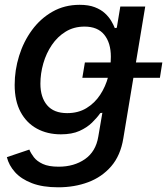

<svg xmlns="http://www.w3.org/2000/svg" viewBox="-20 -570 701 805"><path d="M224.1 215.3Q158.7 215.3 113.8 198Q68.8 180.7 43 151.9Q17.1 123 8.8 88.9L103 57.1Q109.4 72.8 122.1 89.4Q134.8 106 159.4 117.4Q184.1 128.9 226.1 128.9Q290.5 128.9 336.2 97.2Q381.8 65.4 392.1 2.9L409.2 -97.2L400.4 -95.7Q386.7 -76.2 365.7 -55.7Q344.7 -35.2 313.2 -21Q281.7 -6.8 235.4 -6.8Q178.2 -6.8 134.5 -30.8Q90.8 -54.7 66.2 -100.8Q41.5 -147 41.5 -213.9Q41.5 -275.9 60.1 -335.7Q78.6 -395.5 114 -443.8Q149.4 -492.2 200 -521Q250.5 -549.8 314 -549.8Q351.6 -549.8 377.4 -539.8Q403.3 -529.8 419.9 -514.4Q436.5 -499 446.3 -482.4Q456.1 -465.8 461.4 -452.1L469.7 -453.6L484.4 -542.5H588.9L497.1 9.8Q485.4 82 446.3 127.2Q407.2 172.4 349.9 193.8Q292.5 215.3 224.1 215.3ZM261.7 -95.7Q308.1 -95.7 342.5 -116.7Q377 -137.7 399.7 -172.1Q422.4 -206.5 433.6 -248.3Q444.8 -290 444.8 -332Q444.8 -390.1 417.2 -424.3Q389.6 -458.5 334.5 -458.5Q290 -458.5 255.6 -437.5Q221.2 -416.5 197.5 -381.6Q173.8 -346.7 161.6 -304.2Q149.4 -261.7 149.4 -219.2Q149.4 -162.1 177.5 -128.9Q205.6 -95.7 261.7 -95.7ZM325.2 -243.7 335.9 -308.1H660.6L650.4 -243.7Z"/></svg>

Font: Inter 16pt Medium
Style: Italic
Weight: 500
Italic angle: -9.3988°
Version: Version 4.001;git-66647c0bb